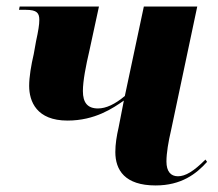

<svg xmlns="http://www.w3.org/2000/svg" viewBox="-20 -556 664 586"><path d="M455 10C533 10 579 -25 612 -62L607 -69C571 -33 546 -18 523 -18C501 -18 488 -33 488 -63C488 -89 494 -124 502 -158L582 -536H419L361 -263C331 -238 304 -225 279 -225C247 -225 233 -243 233 -278C233 -309 242 -355 253 -402L282 -536H40L38 -526H59C93 -526 100 -516 100 -495C100 -481 97 -462 90 -430L83 -391C75 -357 69 -321 69 -294C69 -246 92 -188 186 -188C270 -188 325 -226 358 -249L342 -167C336 -141 332 -116 332 -92C332 -37 361 10 455 10Z"/></svg>

Font: Noto Serif Display SemiCondensed ExtraBold
Style: Italic
Weight: 800
Width: 4
Italic angle: -12°
Designer: Monotype Design Team
Foundry: Monotype Imaging Inc.
Version: Version 2.009